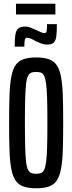

<svg xmlns="http://www.w3.org/2000/svg" viewBox="-20 -1005 390 1033"><path d="M174 8Q134 8 106.5 -1.5Q79 -11 63.5 -34Q48 -57 40.5 -97.5Q33 -138 31 -198.5Q29 -259 29 -344Q29 -429 31 -489.5Q33 -550 40.5 -590.5Q48 -631 63.5 -654Q79 -677 106.5 -686.5Q134 -696 174 -696Q215 -696 242.5 -686.5Q270 -677 285.5 -654Q301 -631 308.5 -590.5Q316 -550 318 -489.5Q320 -429 320 -344Q320 -259 318 -198.5Q316 -138 308.5 -97.5Q301 -57 285.5 -34Q270 -11 243 -1.5Q216 8 174 8ZM174 -70Q189 -70 199.5 -73.5Q210 -77 217 -90.5Q224 -104 228 -133Q232 -162 233.5 -213.5Q235 -265 235 -344Q235 -423 233.5 -474.5Q232 -526 228 -555Q224 -584 217 -597.5Q210 -611 199.5 -614.5Q189 -618 174 -618Q160 -618 149.5 -614.5Q139 -611 131.5 -597.5Q124 -584 120.5 -555Q117 -526 115.5 -474.5Q114 -423 114 -344Q114 -265 115.5 -213.5Q117 -162 120.5 -133Q124 -104 131.5 -90.5Q139 -77 149.5 -73.5Q160 -70 174 -70ZM59 -754Q59 -793 62.5 -817Q66 -841 78 -851.5Q90 -862 114 -862Q131 -862 146.5 -855.5Q162 -849 178 -842Q190 -836 200.5 -831.5Q211 -827 219 -827Q229 -827 231 -838.5Q233 -850 233 -875H286Q286 -834 283 -810Q280 -786 269 -775.5Q258 -765 233 -765Q217 -765 201.5 -771Q186 -777 171 -784Q160 -791 148 -796.5Q136 -802 126 -802Q116 -802 113.5 -790.5Q111 -779 111 -754ZM66 -927V-985H278V-927Z"/></svg>

Font: Saira UltraCondensed SemiBold
Style: Regular
Weight: 600
Width: 1
Designer: Hector Gatti with collaboration of the Omnibus-Type team
Foundry: Omnibus-Type
Version: Version 1.101